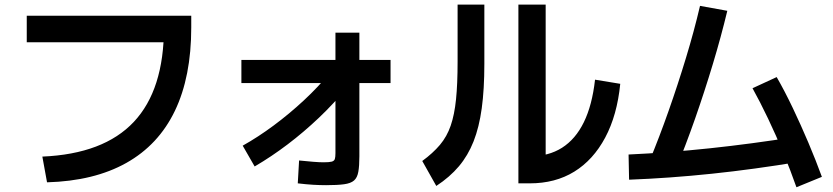

<svg xmlns="http://www.w3.org/2000/svg" viewBox="-20 -794 3560 821"><path d="M161.1 -124.4Q423.3 -135.6 552.2 -272.8Q681.1 -410 681.1 -676.7L738.9 -613.3H94.4V-726.7H797.8V-676.7Q797.8 -465.6 727.8 -320Q657.8 -174.4 520 -97.2Q382.2 -20 181.1 -14.4Z M1017.8 -171.1Q1083.3 -207.8 1150 -257.2Q1216.7 -306.7 1278.9 -364.4Q1341.1 -422.2 1392.2 -484.4L1466.7 -423.3Q1408.9 -352.2 1343.9 -290.6Q1278.9 -228.9 1210 -176.7Q1141.1 -124.4 1068.9 -82.2ZM1253.3 -10 1258.9 -107.8Q1291.1 -104.4 1318.9 -102.2Q1346.7 -100 1363.3 -100Q1387.8 -100 1398.3 -102.8Q1408.9 -105.6 1411.7 -113.9Q1414.4 -122.2 1414.4 -138.9V-654.4H1516.7V-125.6Q1516.7 -84.4 1512.2 -59.4Q1507.8 -34.4 1493.9 -22.2Q1480 -10 1451.1 -6.1Q1422.2 -2.2 1374.4 -2.2Q1347.8 -2.2 1318.9 -3.9Q1290 -5.6 1253.3 -10ZM1012.2 -438.9V-537.8H1650V-438.9Z M2196.7 -10V-774.4H2313.3V-64.4L2245.6 -125.6Q2325.6 -125.6 2383.3 -162.2Q2441.1 -198.9 2476.7 -271.7Q2512.2 -344.4 2524.4 -453.3L2632.2 -435.6Q2618.9 -301.1 2567.8 -205.6Q2516.7 -110 2435.6 -60Q2354.4 -10 2245.6 -10ZM1785.6 -105.6Q1831.1 -138.9 1861.1 -174.4Q1891.1 -210 1907.2 -256.7Q1923.3 -303.3 1930 -369.4Q1936.7 -435.6 1936.7 -530V-774.4H2051.1V-521.1Q2051.1 -412.2 2040 -331.1Q2028.9 -250 2005 -189.4Q1981.1 -128.9 1942.2 -82.8Q1903.3 -36.7 1845.6 1.1Z M2756.7 -104.4Q2800 -208.9 2839.4 -321.1Q2878.9 -433.3 2913.3 -546.7Q2947.8 -660 2973.3 -768.9L3090 -747.8Q3063.3 -636.7 3028.3 -520.6Q2993.3 -404.4 2952.8 -288.3Q2912.2 -172.2 2866.7 -62.2ZM2667.8 -133.3Q2837.8 -141.1 3016.1 -160Q3194.4 -178.9 3382.2 -208.9L3397.8 -102.2Q3204.4 -70 3023.9 -51.1Q2843.3 -32.2 2670 -25.6ZM3385.6 6.7Q3361.1 -63.3 3330 -138.9Q3298.9 -214.4 3264.4 -286.7Q3230 -358.9 3197.8 -416.7L3301.1 -464.4Q3335.6 -404.4 3370 -332.2Q3404.4 -260 3436.7 -183.9Q3468.9 -107.8 3494.4 -37.8Z"/></svg>

Font: Paperlogy 6 SemiBold
Style: Regular
Weight: 600
Designer: redesigned by Lee Juim, glyphs from Gmarket Sans & Montserrat
Foundry: PT&
Version: Version 1.001